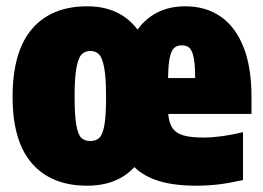

<svg xmlns="http://www.w3.org/2000/svg" viewBox="-20 -579 834 610"><path d="M779 -217H514.5Q517 -188 528 -172Q539 -156 562.2 -149Q585.5 -142 627 -142Q680.5 -142 752 -159V-7Q710 2.5 675.2 6.8Q640.5 11 604 11Q534.5 11 486.2 -3.5Q438 -18 407 -48Q352 11 257 11Q143.5 11 81.8 -59.5Q20 -130 20 -271Q20 -415.5 81.8 -487.2Q143.5 -559 257 -559Q361 -559 417 -485Q442.5 -520.5 480.8 -539.8Q519 -559 569 -559Q633.5 -559 680.8 -526.5Q728 -494 753.5 -429.8Q779 -365.5 779 -272ZM514 -331H600Q600 -373 595.5 -395.5Q591 -418 582.2 -426.5Q573.5 -435 558 -435Q542 -435 533 -426.5Q524 -418 519.2 -395.5Q514.5 -373 514 -331ZM317 -271Q317 -331 311.2 -362.8Q305.5 -394.5 295 -405.8Q284.5 -417 267 -417Q249.5 -417 239 -405.8Q228.5 -394.5 222.8 -363.2Q217 -332 217 -273Q217 -213.5 222.2 -182.8Q227.5 -152 238 -141.5Q248.5 -131 267 -131Q285.5 -131 296 -141.5Q306.5 -152 311.8 -182.2Q317 -212.5 317 -271Z"/></svg>

Font: Encode Sans Condensed Black
Style: Regular
Weight: 900
Width: 3
Designer: Multiple Designers
Foundry: Impallari Type
Version: Version 2.000